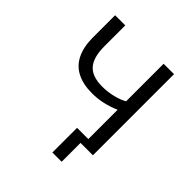

<svg xmlns="http://www.w3.org/2000/svg" viewBox="-180 -636 872 872"><g transform="rotate(45 255.5 -200.0)"><path d="M297.2 121.2V-37.3H369.5V-225.6Q337.6 -211.7 304 -203.9Q270.4 -196.1 233.6 -196.1Q176 -196.1 136.6 -216.7Q97.2 -237.2 77.6 -278.1Q57.9 -318.9 57.9 -378.1V-521.1H123.1V-387.2Q123.1 -315.7 152.1 -283.1Q181.1 -250.4 245.1 -250.4Q279.9 -250.4 314.1 -258.8Q348.3 -267.2 369.5 -280.1V-521.1H436.3V0H356.8V121.2Z"/></g></svg>

Font: Raleway Thin
Style: Regular
Weight: 100
Designer: Matt McInerney, Pablo Impallari, Rodrigo Fuenzalida
Foundry: Matt McInerney, Pablo Impallari, Rodrigo Fuenzalida
Version: Version 4.026